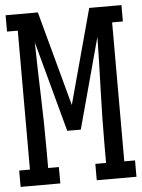

<svg xmlns="http://www.w3.org/2000/svg" viewBox="-53 -777 605 819"><g transform="rotate(-5 250.0 -367.5)"><path d="M2 0V-70H48V-665H2V-735H140L250 -329L360 -735H498V-665H452V-70H498V0H328V-70H374V-147Q374 -262 378 -377.5Q382 -493 384 -609L279 -221H221L116 -609Q118 -493 122 -377.5Q126 -262 126 -147V-70H172V0Z"/></g></svg>

Font: Iosevka Curly Slab
Style: Regular
Weight: 400
Monospace: yes
Designer: Belleve Invis
Foundry: Belleve Invis
Version: Version 22.1.2; ttfautohint (v1.8.4)